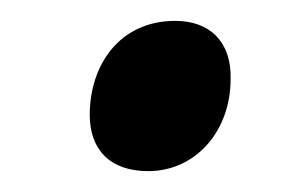

<svg xmlns="http://www.w3.org/2000/svg" viewBox="-20 -445 284 184"><path d="M122 -281C168 -281 201 -320 201 -369C202 -405 181 -425 148 -425C94 -425 66 -382 66 -335C66 -302 85 -281 122 -281Z"/></svg>

Font: Noto Sans Display SemiCondensed Medium
Style: Italic
Weight: 500
Width: 4
Italic angle: -12°
Designer: Monotype Design Team
Foundry: Monotype Imaging Inc.
Version: Version 1.900